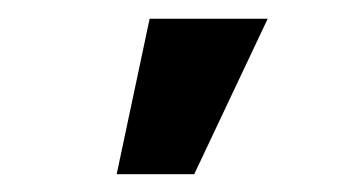

<svg xmlns="http://www.w3.org/2000/svg" viewBox="-20 -802 377 208"><path d="M142.1 -781.7H270L190.4 -613.3H106.4Z"/></svg>

Font: Robotiche
Style: Bold
Weight: 700
Designer: Google
Version: Version 2.001150; 2014